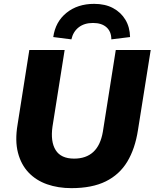

<svg xmlns="http://www.w3.org/2000/svg" viewBox="-20 -964 801 995"><path d="M350 11Q281 11 224 -9Q167 -29 128 -70Q89 -111 73 -173Q57 -235 71 -318L132 -705H315L252 -308Q241 -230 268.5 -186Q296 -142 364 -142Q426 -142 463.5 -176.5Q501 -211 513 -281L580 -705H761L695 -290Q680 -193 639.5 -126Q599 -59 528 -24Q457 11 350 11ZM350 -760 256 -772Q267 -851 324.5 -897.5Q382 -944 468 -944Q525 -944 566 -922Q607 -900 630 -861.5Q653 -823 654 -772L557 -760Q557 -800 532 -822.5Q507 -845 462 -845Q417 -845 388 -822.5Q359 -800 350 -760Z"/></svg>

Font: Nunito Sans 12pt ExtraLight 12pt Black
Style: Italic
Weight: 900
Italic angle: -9°
Version: Version 3.101;gftools[0.9.27]